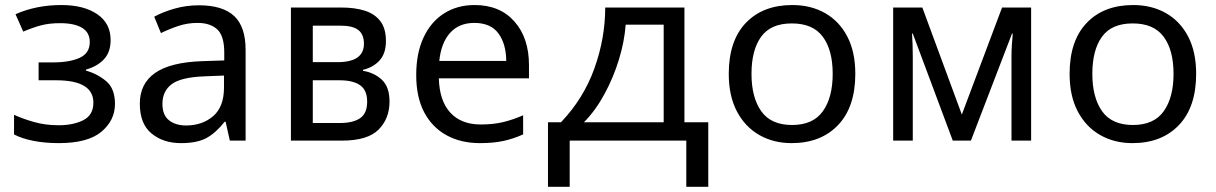

<svg xmlns="http://www.w3.org/2000/svg" viewBox="-20 -553 4781 755"><path d="M221.2 -533.2Q309.6 -533.2 362.3 -497.3Q415 -461.4 415 -395.5Q415 -348.1 388.9 -320.1Q362.8 -292 317.9 -279.3V-275.4Q364.3 -262.2 398.2 -233.2Q432.1 -204.1 432.1 -144.5Q432.1 -79.6 378.7 -34.9Q325.2 9.8 211.4 9.8Q155.8 9.8 110.6 0.7Q65.4 -8.3 35.2 -24.4V-101.6Q67.9 -86.4 112.8 -73.5Q157.7 -60.5 210.4 -60.5Q268.6 -60.5 307.9 -80.6Q347.2 -100.6 347.2 -149.4Q347.2 -237.3 200.7 -237.3H131.8V-307.6H187.5Q253.9 -307.6 293.5 -325.7Q333 -343.8 333 -387.7Q333 -425.3 302.7 -443.6Q272.5 -461.9 216.3 -461.9Q173.8 -461.9 141.6 -453.4Q109.4 -444.8 71.3 -428.7L41 -497.1Q122.6 -533.2 221.2 -533.2Z M762.2 -532.2Q855.5 -532.2 900.6 -490.2Q945.8 -448.2 945.8 -356.4V0H883.8L867.2 -74.2H863.3Q829.6 -31.2 792.7 -10.7Q755.9 9.8 691.4 9.8Q622.1 9.8 575.9 -28.1Q529.8 -65.9 529.8 -145.5Q529.8 -224.1 589.8 -266.1Q649.9 -308.1 774.9 -312.5L861.8 -315.4V-346.7Q861.8 -412.1 834.2 -437.5Q806.6 -462.9 756.8 -462.9Q716.8 -462.9 680.7 -450.7Q644.5 -438.5 612.8 -422.9L586.4 -487.3Q620.1 -505.9 666 -519Q711.9 -532.2 762.2 -532.2ZM860.8 -255.9 786.1 -252.9Q691.4 -249.5 655 -221.9Q618.7 -194.3 618.7 -144.5Q618.7 -100.6 644.5 -80.1Q670.4 -59.6 711.4 -59.6Q775.4 -59.6 818.1 -96.2Q860.8 -132.8 860.8 -209Z M1497.6 -391.6Q1497.6 -342.8 1472.7 -315.4Q1447.8 -288.1 1407.2 -278.3V-274.4Q1450.2 -268.1 1481 -240Q1511.7 -211.9 1511.7 -153.3Q1511.7 -86.9 1468.8 -43.5Q1425.8 0 1323.7 0H1124V-523.4H1323.2Q1374.5 -523.4 1413.8 -511.2Q1453.1 -499 1475.3 -470.2Q1497.6 -441.4 1497.6 -391.6ZM1411.1 -380.9Q1411.1 -417.5 1389.2 -434.8Q1367.2 -452.1 1319.3 -452.1H1210V-308.6H1307.1Q1411.1 -308.6 1411.1 -380.9ZM1423.8 -153.3Q1423.8 -198.2 1396.2 -217.8Q1368.7 -237.3 1314.9 -237.3H1210V-69.3H1316.4Q1368.7 -69.3 1396.2 -88.4Q1423.8 -107.4 1423.8 -153.3Z M1846.2 -533.2Q1945.8 -533.2 2002.9 -468.5Q2060.1 -403.8 2060.1 -296.9V-245.1H1705.6Q1708 -156.7 1750.7 -110.1Q1793.5 -63.5 1870.6 -63.5Q1919.9 -63.5 1958.3 -72.8Q1996.6 -82 2037.1 -99.6V-24.4Q1997.1 -6.8 1958.5 1.5Q1919.9 9.8 1866.7 9.8Q1793 9.8 1736.6 -20.8Q1680.2 -51.3 1648.4 -110.8Q1616.7 -170.4 1616.7 -257.8Q1616.7 -343.8 1645.5 -405.5Q1674.3 -467.3 1726.1 -500.2Q1777.8 -533.2 1846.2 -533.2ZM1845.2 -462.9Q1784.7 -462.9 1749.5 -423.3Q1714.4 -383.8 1707.5 -313.5H1970.7Q1970.2 -380.4 1939.9 -421.6Q1909.7 -462.9 1845.2 -462.9Z M2359.9 -523.4H2671.4V-72.3H2765.1V181.6H2678.7V0H2220.2V181.6H2134.8V-72.3H2186Q2274.9 -165.5 2317.4 -284.2Q2359.9 -402.8 2359.9 -523.4ZM2589.8 -456.1H2440.4Q2435.5 -389.6 2413.8 -318.8Q2392.1 -248 2357.2 -183.6Q2322.3 -119.1 2276.4 -72.3H2589.8Z M3343.3 -262.7Q3343.3 -132.3 3275.6 -61.3Q3208 9.8 3092.8 9.8Q3021.5 9.8 2965.6 -22.2Q2909.7 -54.2 2877.7 -115Q2845.7 -175.8 2845.7 -262.7Q2845.7 -392.6 2912.8 -462.9Q2980 -533.2 3095.7 -533.2Q3168.5 -533.2 3224.4 -501.5Q3280.3 -469.7 3311.8 -409.4Q3343.3 -349.1 3343.3 -262.7ZM2935.1 -262.7Q2935.1 -169.9 2973.4 -115.7Q3011.7 -61.5 3094.7 -61.5Q3177.2 -61.5 3215.8 -115.7Q3254.4 -169.9 3254.4 -262.7Q3254.4 -356 3215.6 -408.4Q3176.8 -460.9 3093.8 -460.9Q3010.7 -460.9 2972.9 -408.4Q2935.1 -356 2935.1 -262.7Z M3920.4 -523.4H4034.7V0H3957.5V-334Q3957.5 -354.5 3959 -376.7Q3960.4 -398.9 3962.4 -420.9H3959.5L3797.9 0H3726.6L3569.3 -420.9H3566.4Q3569.3 -377 3569.3 -331.1V0H3492.2V-523.4H3606.9L3762.2 -102.5Z M4683.6 -262.7Q4683.6 -132.3 4616 -61.3Q4548.3 9.8 4433.1 9.8Q4361.8 9.8 4305.9 -22.2Q4250 -54.2 4218 -115Q4186 -175.8 4186 -262.7Q4186 -392.6 4253.2 -462.9Q4320.3 -533.2 4436 -533.2Q4508.8 -533.2 4564.7 -501.5Q4620.6 -469.7 4652.1 -409.4Q4683.6 -349.1 4683.6 -262.7ZM4275.4 -262.7Q4275.4 -169.9 4313.7 -115.7Q4352.1 -61.5 4435.1 -61.5Q4517.6 -61.5 4556.2 -115.7Q4594.7 -169.9 4594.7 -262.7Q4594.7 -356 4555.9 -408.4Q4517.1 -460.9 4434.1 -460.9Q4351.1 -460.9 4313.2 -408.4Q4275.4 -356 4275.4 -262.7Z"/></svg>

Font: Lunasima
Style: Regular
Weight: 400
Designer: The DocRepair Project, Monotype Design Team
Foundry: Google
Version: Version 2.009